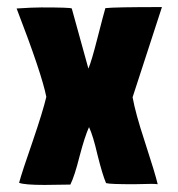

<svg xmlns="http://www.w3.org/2000/svg" viewBox="-20 -521 504 543"><path d="M355 -246Q363 -201 389 -122Q419 -30 426 0Q419 -1 408 -1L359 0Q290 0 281 -3H280Q270 -26 256 -82Q243 -138 232 -161V-162Q220 -136 205 -79Q191 -23 179 1L106 2Q49 2 34 -4Q42 -34 73 -123Q101 -205 111 -247Q98 -313 27 -497Q72 -500 97 -500Q180 -500 183 -497L230 -327Q239 -348 255 -411Q274 -485 278 -498Q302 -501 437 -501H438Z"/></svg>

Font: Londrina Solid
Style: Regular
Weight: 400
Designer: Marcelo Magalhaes
Foundry: Marcelo Magalh„es
Version: Version 1.001 2011